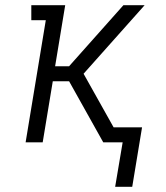

<svg xmlns="http://www.w3.org/2000/svg" viewBox="-20 -550 640 742"><path d="M425 172 454 0H379L247 -236H184L145 0H79L157 -472H101V-530H232L193 -294H247L457 -530H539L303 -265L419 -58H529L491 172Z"/></svg>

Font: Iosevka Slab Light Extended
Style: Italic
Weight: 300
Width: 7
Italic angle: -9°
Monospace: yes
Designer: Belleve Invis
Foundry: Belleve Invis
Version: Version 11.1.0; ttfautohint (v1.8.3)